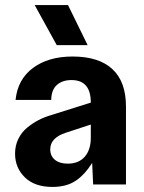

<svg xmlns="http://www.w3.org/2000/svg" viewBox="-20 -735 573 765"><path d="M189 9.8Q118.2 9.8 79.1 -28.3Q40 -66.4 40 -123Q40 -154.8 53 -181.4Q65.9 -208 87.9 -226.1Q109.9 -244.1 132.8 -256.1Q155.8 -268.1 182.1 -275.9L341.8 -326.2Q341.8 -416 265.1 -416Q228 -416 206.3 -396.2Q184.6 -376.5 184.1 -336.9H42Q50.3 -418.9 111.6 -464.4Q172.9 -509.8 269 -509.8Q374 -509.8 428 -459.5Q481.9 -409.2 481.9 -311V0H351.1L347.2 -85.9Q317.4 -38.6 281 -14.4Q244.6 9.8 189 9.8ZM118.2 -714.8H251L329.1 -555.2H206.1ZM180.2 -140.1Q180.2 -113.3 199 -98.1Q217.8 -83 250 -83Q293.9 -83 317.9 -110.8Q341.8 -138.7 341.8 -186V-238.8L242.2 -206.1Q180.2 -186 180.2 -140.1Z"/></svg>

Font: TASA Orbiter Text
Style: Bold
Weight: 700
Designer: Weizhong Zhang
Version: Version 1.000;Glyphs 3.1.2 (3151)